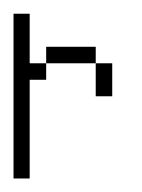

<svg xmlns="http://www.w3.org/2000/svg" viewBox="-20 -264 210 284"><path d="M121.6 -121.6V-170.4H146V-121.6ZM48.3 -170.4V-194.8H121.6V-170.4ZM0 0V-243.7H23.9V-170.4H48.3V-146H23.9V0Z"/></svg>

Font: FS Mondwest Regular
Style: Regular
Weight: 400
Designer: NZWStudios2024
Foundry: https://fontstruct.com
Version: Version 1.0